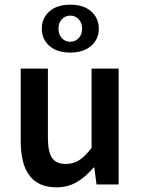

<svg xmlns="http://www.w3.org/2000/svg" viewBox="-20 -782 596 814"><path d="M219.2 12.2Q67.9 12.2 67.9 -183.1V-491.2H183.1V-198.2Q183.1 -138.2 200.7 -112.5Q218.3 -86.9 258.8 -86.9Q290.5 -86.9 315.2 -102.5Q339.8 -118.2 368.2 -154.8V-491.2H482.9V0H389.2L379.9 -71.8H377Q342.3 -30.8 304.4 -9.3Q266.6 12.2 219.2 12.2ZM157.2 -660.2Q157.2 -705.1 189.5 -733.6Q221.7 -762.2 277.8 -762.2Q334.5 -762.2 366.7 -733.6Q398.9 -705.1 398.9 -660.2Q398.9 -616.2 366.5 -587.6Q334 -559.1 277.8 -559.1Q221.7 -559.1 189.5 -587.4Q157.2 -615.7 157.2 -660.2ZM328.1 -660.2Q328.1 -685.1 313.7 -700.4Q299.3 -715.8 277.8 -715.8Q256.3 -715.8 242.2 -700.4Q228 -685.1 228 -660.2Q228 -635.7 242.2 -620.4Q256.3 -605 277.8 -605Q299.3 -605 313.7 -620.4Q328.1 -635.7 328.1 -660.2Z"/></svg>

Font: Source Sans 3 Semibold
Style: Regular
Weight: 600
Designer: Paul D. Hunt
Foundry: Adobe
Version: Version 3.052;hotconv 1.1.0;makeotfexe 2.6.0